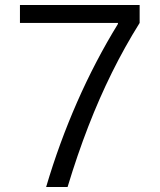

<svg xmlns="http://www.w3.org/2000/svg" viewBox="-20 -750 640 770"><path d="M165 0Q217 -176 289.5 -341Q362 -506 453 -654V-658H60V-730H540V-658Q480 -562 429 -459Q378 -356 334 -242.5Q290 -129 251 0Z"/></svg>

Font: M PLUS Code Latin Expanded
Style: Regular
Weight: 400
Width: 7
Designer: Coji Morishita
Foundry: UNDERFOREST DESIGN
Version: Version 1.002; ttfautohint (v1.8.3)